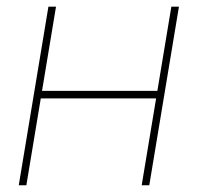

<svg xmlns="http://www.w3.org/2000/svg" viewBox="-20 -549 586 569"><path d="M457 -279.8 453.1 -257.3H92.8L96.7 -279.8ZM146 -529.3 58.1 0H35.6L123.5 -529.3ZM510.3 -529.3 422.4 0H399.9L487.8 -529.3Z"/></svg>

Font: Inter 24pt Thin
Style: Italic
Weight: 250
Italic angle: -9.3988°
Version: Version 4.001;git-66647c0bb